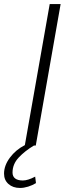

<svg xmlns="http://www.w3.org/2000/svg" viewBox="-45 -720 360 950"><path d="M129 154 133 186Q115 197 94 203.5Q73 210 54 210Q19 210 -3 190.5Q-25 171 -25 139Q-25 99 4 60Q33 21 78 -2L201 -700H255L132 0H123Q78 27 47.5 59.5Q17 92 17 134Q17 153 30 163Q43 173 68 173Q93 173 129 154Z"/></svg>

Font: Niramit ExtraLight
Style: Italic
Weight: 200
Italic angle: -10°
Designer: Katatrad Aksorn Co.,Ltd.
Foundry: Cadson Demak Co.,Ltd.
Version: Version 1.000; ttfautohint (v1.6)